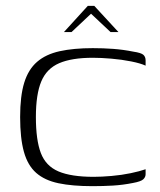

<svg xmlns="http://www.w3.org/2000/svg" viewBox="-20 -631 550 658"><path d="M49 -230Q49 -302 63 -347.5Q77 -393 107 -419Q137 -445 184.5 -455.5Q232 -466 298 -466Q334 -466 368 -463.5Q402 -461 437 -454Q464 -450 471.5 -443Q479 -436 479 -424V-406Q462 -414 429.5 -420.5Q397 -427 361.5 -430Q326 -433 298 -433Q226 -433 183 -414.5Q140 -396 121.5 -352Q103 -308 103 -230Q103 -151 120 -106.5Q137 -62 180.5 -43.5Q224 -25 301 -25Q328 -25 362.5 -28Q397 -31 428 -37.5Q459 -44 479 -51V-34Q479 -24 471 -16.5Q463 -9 436 -4Q401 3 367 5Q333 7 297 7Q228 7 180.5 -3Q133 -13 104 -38.5Q75 -64 62 -110.5Q49 -157 49 -230ZM199 -521 281 -611H303L386 -521H359L292 -584L225 -521Z"/></svg>

Font: Genos Light
Style: Regular
Weight: 300
Designer: Robert E. Leuschke
Foundry: Robert E. Leuschke
Version: Version 1.010